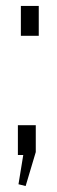

<svg xmlns="http://www.w3.org/2000/svg" viewBox="-20 -520 190 644"><path d="M100 -100V-10L66 104L42 98L58 0H40V-100ZM110 -500V-400H50V-500Z"/></svg>

Font: Pathway Extreme 8pt Thin
Style: Regular
Weight: 100
Designer: Eduardo Rodriguez Tunni
Foundry: Eduardo Rodriguez Tunni
Version: Version 1.000